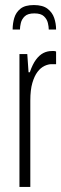

<svg xmlns="http://www.w3.org/2000/svg" viewBox="-20 -740 242 760"><path d="M57 0V-526H88L93 -454H98Q109 -486 122.5 -504Q136 -522 151.5 -530Q167 -538 185 -538Q190 -538 194 -538Q198 -538 202 -536V-486H184Q171 -486 156 -479Q141 -472 128.5 -455.5Q116 -439 108 -411.5Q100 -384 100 -342V0ZM114 -720Q149 -720 168 -705.5Q187 -691 194.5 -669Q202 -647 202 -623H173Q173 -634 169.5 -649Q166 -664 154 -675.5Q142 -687 116 -687Q90 -687 78 -675.5Q66 -664 62.5 -649Q59 -634 59 -623H30Q30 -647 36.5 -669Q43 -691 61 -705.5Q79 -720 114 -720Z"/></svg>

Font: Archivo ExtraCondensed Thin
Style: Regular
Weight: 250
Width: 2
Designer: Hector Gatti
Foundry: Omnibus-Type
Version: Version 2.001